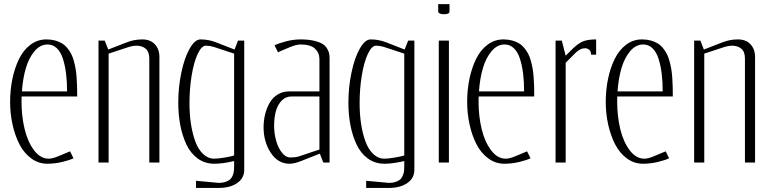

<svg xmlns="http://www.w3.org/2000/svg" viewBox="-20 -800 3794 945"><path d="M359.9 -325.2H86.4Q85.9 -317.4 85.9 -300.8Q85.9 -228.5 101.1 -165.3Q116.2 -102.1 147.5 -60.5Q178.7 -19 219.7 -19Q239.3 -19 271 -32.7L324.7 -55.2L341.8 -21Q322.8 -11.7 286.4 -2.9Q250 5.9 212.9 5.9Q169.4 5.9 133.8 -20.3Q98.1 -46.4 75.9 -89.6Q53.7 -132.8 41.7 -186.8Q29.8 -240.7 29.8 -298.8Q29.8 -357.4 41 -411.6Q52.2 -465.8 73.7 -509.8Q95.2 -553.7 129.9 -579.8Q164.6 -606 208 -606Q231.4 -606 250.7 -600.8Q270 -595.7 284.7 -586.9Q299.3 -578.1 310.8 -564.2Q322.3 -550.3 330.1 -535.4Q337.9 -520.5 343.5 -499.8Q349.1 -479 352.3 -460.7Q355.5 -442.4 357.2 -417.2Q358.9 -392.1 359.4 -372.1Q359.9 -352.1 359.9 -325.2ZM310.1 -350.1Q310.1 -397.9 305.2 -437.5Q300.3 -477.1 289.8 -510.3Q279.3 -543.5 260 -562.3Q240.7 -581.1 214.4 -581.1Q177.7 -581.1 149.9 -548.1Q122.1 -515.1 107.2 -464.4Q92.3 -413.6 87.9 -350.1Z M464.8 0V-600.1H495.6L512.7 -556.2L604.5 -591.8Q640.6 -606 680.2 -606Q720.2 -606 742.4 -581.8Q764.6 -557.6 764.6 -519.5V0H714.8V-512.2Q714.8 -544.9 697.3 -560.1Q679.7 -575.2 650.9 -575.2Q635.3 -575.2 615.7 -569.3L514.6 -536.1V0Z M1132.3 -34.7V-536.1L1031.2 -569.3Q1011.7 -575.2 993.7 -575.2Q971.7 -575.2 952.6 -533.7Q933.6 -492.2 923.1 -427.2Q912.6 -362.3 912.6 -292Q912.6 -238.8 919.7 -191.2Q926.8 -143.6 941.2 -104.2Q955.6 -64.9 979.7 -42Q1003.9 -19 1035.2 -19Q1052.2 -19 1083.7 -24.2Q1115.2 -29.3 1132.3 -34.7ZM1182.1 -600.1V35.6Q1182.1 76.7 1147.5 100.8Q1112.8 125 1056.6 125H944.8V89.8L1056.6 100.1Q1077.1 100.1 1092 94.5Q1106.9 88.9 1114.5 81.1Q1122.1 73.2 1126.2 61.3Q1130.4 49.3 1131.3 40.8Q1132.3 32.2 1132.3 21V-7.3Q1076.2 5.9 1035.2 5.9Q988.8 5.9 953.6 -19.5Q918.5 -44.9 897.9 -88.1Q877.4 -131.3 867.4 -183.6Q857.4 -235.8 857.4 -294.9Q857.4 -371.1 872.6 -443.1Q887.7 -515.1 913.3 -560.5Q939 -606 966.8 -606Q1006.8 -606 1043 -591.8L1134.3 -556.2L1151.4 -600.1Z M1602.1 0H1571.3L1554.2 -43.9L1462.9 -7.8Q1428.2 5.9 1405.3 5.9Q1348.1 5.9 1312.7 -48.1Q1277.3 -102.1 1277.3 -173.3Q1277.3 -207.5 1285.2 -238.5Q1293 -269.5 1307.6 -294.7Q1322.3 -319.8 1346.9 -335Q1371.6 -350.1 1402.3 -350.1H1552.2V-508.8Q1552.2 -539.6 1530.5 -560.3Q1508.8 -581.1 1459.5 -581.1Q1438.5 -581.1 1406.7 -567.9L1348.1 -543L1331.1 -577.1Q1351.6 -586.9 1387.5 -596.4Q1423.3 -606 1459.5 -606Q1498 -606 1525.6 -599.4Q1553.2 -592.8 1567.6 -583.7Q1582 -574.7 1590.3 -560.3Q1598.6 -545.9 1600.3 -535.2Q1602.1 -524.4 1602.1 -509.8ZM1552.2 -64V-325.2H1414.6Q1385.3 -325.2 1365.5 -304Q1345.7 -282.7 1337.4 -251.2Q1329.1 -219.7 1329.1 -181.2Q1329.1 -142.6 1339.4 -106.7Q1349.6 -70.8 1368.2 -47.9Q1386.7 -24.9 1408.7 -24.9Q1433.1 -24.9 1451.2 -30.3Z M1969.7 -34.7V-536.1L1868.7 -569.3Q1849.1 -575.2 1831.1 -575.2Q1809.1 -575.2 1790 -533.7Q1771 -492.2 1760.5 -427.2Q1750 -362.3 1750 -292Q1750 -238.8 1757.1 -191.2Q1764.2 -143.6 1778.6 -104.2Q1793 -64.9 1817.1 -42Q1841.3 -19 1872.6 -19Q1889.6 -19 1921.1 -24.2Q1952.6 -29.3 1969.7 -34.7ZM2019.5 -600.1V35.6Q2019.5 76.7 1984.9 100.8Q1950.2 125 1894 125H1782.2V89.8L1894 100.1Q1914.6 100.1 1929.4 94.5Q1944.3 88.9 1951.9 81.1Q1959.5 73.2 1963.6 61.3Q1967.8 49.3 1968.8 40.8Q1969.7 32.2 1969.7 21V-7.3Q1913.6 5.9 1872.6 5.9Q1826.2 5.9 1791 -19.5Q1755.9 -44.9 1735.4 -88.1Q1714.8 -131.3 1704.8 -183.6Q1694.8 -235.8 1694.8 -294.9Q1694.8 -371.1 1710 -443.1Q1725.1 -515.1 1750.7 -560.5Q1776.4 -606 1804.2 -606Q1844.2 -606 1880.4 -591.8L1971.7 -556.2L1988.8 -600.1Z M2136.7 -779.8H2192.4V-742.7Q2192.4 -730 2164.6 -730Q2151.4 -730 2144 -733.9Q2136.7 -737.8 2136.7 -742.7ZM2139.6 -600.1H2189.5V0H2139.6Z M2609.4 -325.2H2335.9Q2335.4 -317.4 2335.4 -300.8Q2335.4 -228.5 2350.6 -165.3Q2365.7 -102.1 2397 -60.5Q2428.2 -19 2469.2 -19Q2488.8 -19 2520.5 -32.7L2574.2 -55.2L2591.3 -21Q2572.3 -11.7 2535.9 -2.9Q2499.5 5.9 2462.4 5.9Q2418.9 5.9 2383.3 -20.3Q2347.7 -46.4 2325.4 -89.6Q2303.2 -132.8 2291.3 -186.8Q2279.3 -240.7 2279.3 -298.8Q2279.3 -357.4 2290.5 -411.6Q2301.8 -465.8 2323.2 -509.8Q2344.7 -553.7 2379.4 -579.8Q2414.1 -606 2457.5 -606Q2481 -606 2500.2 -600.8Q2519.5 -595.7 2534.2 -586.9Q2548.8 -578.1 2560.3 -564.2Q2571.8 -550.3 2579.6 -535.4Q2587.4 -520.5 2593 -499.8Q2598.6 -479 2601.8 -460.7Q2605 -442.4 2606.7 -417.2Q2608.4 -392.1 2608.9 -372.1Q2609.4 -352.1 2609.4 -325.2ZM2559.6 -350.1Q2559.6 -397.9 2554.7 -437.5Q2549.8 -477.1 2539.3 -510.3Q2528.8 -543.5 2509.5 -562.3Q2490.2 -581.1 2463.9 -581.1Q2427.2 -581.1 2399.4 -548.1Q2371.6 -515.1 2356.7 -464.4Q2341.8 -413.6 2337.4 -350.1Z M2714.4 -600.1H2745.1L2764.2 -525.9L2793.5 -555.2Q2823.7 -585.4 2848.1 -595.7Q2872.6 -606 2914.1 -606V-530.8H2889.2Q2889.2 -546.9 2880.4 -554.7Q2871.6 -562.5 2858.9 -562.5Q2835.4 -562.5 2812.5 -539.6L2764.2 -491.2V0H2714.4Z M3291.5 -325.2H3018.1Q3017.6 -317.4 3017.6 -300.8Q3017.6 -228.5 3032.7 -165.3Q3047.9 -102.1 3079.1 -60.5Q3110.4 -19 3151.4 -19Q3170.9 -19 3202.6 -32.7L3256.3 -55.2L3273.4 -21Q3254.4 -11.7 3218 -2.9Q3181.6 5.9 3144.5 5.9Q3101.1 5.9 3065.4 -20.3Q3029.8 -46.4 3007.6 -89.6Q2985.4 -132.8 2973.4 -186.8Q2961.4 -240.7 2961.4 -298.8Q2961.4 -357.4 2972.7 -411.6Q2983.9 -465.8 3005.4 -509.8Q3026.9 -553.7 3061.5 -579.8Q3096.2 -606 3139.6 -606Q3163.1 -606 3182.4 -600.8Q3201.7 -595.7 3216.3 -586.9Q3231 -578.1 3242.4 -564.2Q3253.9 -550.3 3261.7 -535.4Q3269.5 -520.5 3275.1 -499.8Q3280.8 -479 3283.9 -460.7Q3287.1 -442.4 3288.8 -417.2Q3290.5 -392.1 3291 -372.1Q3291.5 -352.1 3291.5 -325.2ZM3241.7 -350.1Q3241.7 -397.9 3236.8 -437.5Q3231.9 -477.1 3221.4 -510.3Q3210.9 -543.5 3191.7 -562.3Q3172.4 -581.1 3146 -581.1Q3109.4 -581.1 3081.5 -548.1Q3053.7 -515.1 3038.8 -464.4Q3023.9 -413.6 3019.5 -350.1Z M3396.5 0V-600.1H3427.2L3444.3 -556.2L3536.1 -591.8Q3572.3 -606 3611.8 -606Q3651.9 -606 3674.1 -581.8Q3696.3 -557.6 3696.3 -519.5V0H3646.5V-512.2Q3646.5 -544.9 3628.9 -560.1Q3611.3 -575.2 3582.5 -575.2Q3566.9 -575.2 3547.4 -569.3L3446.3 -536.1V0Z"/></svg>

Font: Reswysokr
Style: Regular
Weight: 500
Version: Version 0.984